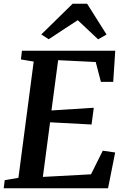

<svg xmlns="http://www.w3.org/2000/svg" viewBox="-24 -1017 680 1037"><path d="M-4 0 1.5 -44 75.5 -56.5 158 -684.5 89 -696 94.5 -743H598.5L587.5 -575H521L493 -682L290 -692L254 -420.5L482.5 -435L470.5 -344.5L246.5 -356.5L207.5 -61.5L467.5 -75.5L531 -203L598 -193.5L559.5 0ZM199 -831 368.5 -997H446.5L551.5 -830.5L506 -804.5Q478.5 -830 451 -856.2Q423.5 -882.5 396 -908Q356.5 -882.5 317.5 -856.8Q278.5 -831 239 -805Z"/></svg>

Font: Merriweather 20pt SemiBold
Style: Italic
Weight: 600
Italic angle: -7.8°
Version: Version 2.101